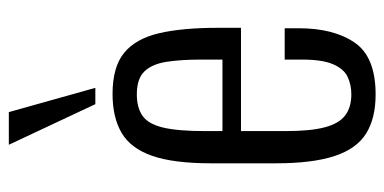

<svg xmlns="http://www.w3.org/2000/svg" viewBox="-238 -624 871 435"><g transform="rotate(-90 197.5 -406.5)"><path d="M201 9Q147 9 112.5 -12.5Q78 -34 61.5 -84Q45 -134 45 -217V-363Q45 -449 62 -497.5Q79 -546 114 -566.5Q149 -587 202 -587Q263 -587 295 -561Q327 -535 339.5 -482.5Q352 -430 352 -348V-296H118V-195Q118 -139 126.5 -106.5Q135 -74 153.5 -60Q172 -46 201 -46Q223 -46 241 -54.5Q259 -63 269.5 -87.5Q280 -112 280 -157V-197H351V-165Q351 -86 318.5 -38.5Q286 9 201 9ZM118 -338H280V-386Q280 -432 275 -464.5Q270 -497 253.5 -514.5Q237 -532 201 -532Q171 -532 152.5 -519Q134 -506 126 -472.5Q118 -439 118 -377ZM179 -626 87 -822H161L216 -626Z"/></g></svg>

Font: Oswald Light
Style: Regular
Weight: 300
Designer: Vernon Adams
Foundry: Vernon Adams
Version: Version 4.103;gftools[0.9.33.dev8+g029e19f]